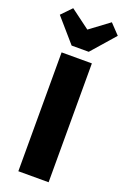

<svg xmlns="http://www.w3.org/2000/svg" viewBox="-220 -1000 693 1055"><g transform="rotate(20 126.5 -472.5)"><path d="M214 0H37V-695H214ZM296 -886 176 -749H76L-43 -886L14 -945L127 -861L240 -945Z"/></g></svg>

Font: Fira Sans Compressed ExtraBold
Style: Regular
Weight: 800
Width: 1
Designer: bBox Type GmbH & Carrois Corporate GbR & Edenspiekermann AG
Foundry: bBox Type GmbH & Carrois Corporate GbR & Edenspiekermann AG
Version: Version 4.301